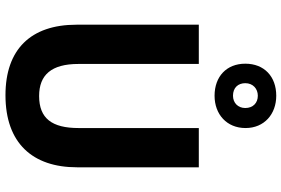

<svg xmlns="http://www.w3.org/2000/svg" viewBox="-188 -856 1054 719"><g transform="rotate(90 339.5 -497.0)"><path d="M339 -773C409 -773 460 -819 460 -889C460 -959 408 -1004 339 -1004C267 -1004 219 -959 219 -888C219 -818 267 -773 339 -773ZM339 -842C309 -842 292 -861 292 -888C292 -917 313 -935 339 -935C366 -935 385 -917 385 -888C385 -861 366 -842 339 -842ZM607 -258V-714H460V-264C460 -164 424 -116 340 -116C261 -116 220 -162 220 -263V-714H73V-256C73 -85 165 10 337 10C517 10 607 -92 607 -258Z"/></g></svg>

Font: Noto Sans Khmer SemiCondensed
Style: Bold
Weight: 700
Width: 4
Designer: Danh Hong and the Monotype Design Team
Foundry: Monotype Imaging Inc.
Version: Version 2.004